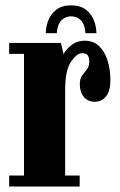

<svg xmlns="http://www.w3.org/2000/svg" viewBox="-20 -680 436 700"><path d="M13.5 0V-40H67.5V-483.5H13.5V-523.5H202L212 -482Q216 -495 237.5 -513.2Q259 -531.5 289 -531.5Q321 -531.5 341.5 -511.8Q362 -492 372.2 -459.2Q382.5 -426.5 382.5 -387.5Q382.5 -349.5 367 -329.2Q351.5 -309 325.5 -309Q301 -309 286 -326.2Q271 -343.5 271 -373.5Q271 -393.5 279.8 -405.2Q288.5 -417 297 -427.5Q305.5 -438 305.5 -455Q305.5 -471 299.8 -478.5Q294 -486 279 -486Q260 -486 238.8 -454.8Q217.5 -423.5 217.5 -352V-40H270.5V0ZM239 -660.5Q272.5 -660.5 292.8 -645Q313 -629.5 322.2 -606Q331.5 -582.5 331.5 -559H291.5Q289.5 -591.5 274.8 -606Q260 -620.5 239 -620.5Q218.5 -620.5 204 -606Q189.5 -591.5 187 -559H147Q147 -582.5 156.2 -606Q165.5 -629.5 185.8 -645Q206 -660.5 239 -660.5Z"/></svg>

Font: Imbue 10pt Black
Style: Regular
Weight: 900
Designer: Tyler Finck
Foundry: Etcetera Type Company
Version: Version 1.102; ttfautohint (v1.8.3)